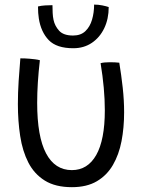

<svg xmlns="http://www.w3.org/2000/svg" viewBox="-20 -772 629 816"><path d="M407.5 -503.5Q421.5 -507.5 447 -507.5Q457 -507.5 468.5 -507Q480 -506.5 487 -505.5Q495.5 -454 501.5 -400Q507.5 -346 507.5 -294.5Q507.5 -229.5 496.5 -172.2Q485.5 -115 460 -71Q434.5 -27 391.8 -1.8Q349 23.5 285.5 23.5Q215.5 23.5 170.5 -4.5Q125.5 -32.5 100.5 -81.2Q75.5 -130 65.8 -193.8Q56 -257.5 56 -329.5Q56 -377.5 59.2 -427Q62.5 -476.5 66.5 -524Q73 -524 84.2 -523.8Q95.5 -523.5 105 -522.5Q117 -521.5 129 -520Q141 -518.5 149.5 -516Q138 -417.5 138 -335Q138 -191.5 175.8 -120.2Q213.5 -49 285.5 -49Q352.5 -49 389 -113.2Q425.5 -177.5 425.5 -303.5Q425.5 -394.5 407.5 -503.5ZM442 -742Q442 -691.5 423 -652Q404 -612.5 370.2 -589.8Q336.5 -567 291.5 -567Q220.5 -567 187.2 -601.5Q154 -636 145 -693.5Q141.5 -715 141.5 -744.5Q155 -748 172 -749Q189 -750 203 -750Q203 -733 203.8 -717.2Q204.5 -701.5 207.5 -687.5Q213 -661.5 231.5 -641.2Q250 -621 290.5 -621Q323.5 -621 343 -639.8Q362.5 -658.5 371.2 -688.5Q380 -718.5 380 -752.5Q398 -752.5 415 -749Q432 -745.5 442 -742Z"/></svg>

Font: Grandstander Light
Style: Regular
Weight: 300
Designer: Tyler Finck
Foundry: Etcetera Type Co
Version: Version 1.200; ttfautohint (v1.8.3)